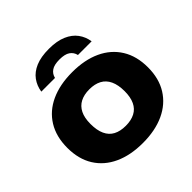

<svg xmlns="http://www.w3.org/2000/svg" viewBox="-203 -983 1171 1171"><g transform="rotate(-45 382.0 -398.0)"><path d="M382 8Q275.5 8 197.5 -28Q119.5 -64 77 -132.2Q34.5 -200.5 34.5 -297Q34.5 -394 76.8 -462.5Q119 -531 197 -567Q275 -603 382 -603Q489 -603 567 -566.8Q645 -530.5 687.5 -462Q730 -393.5 730 -297Q730 -201 687.5 -132.8Q645 -64.5 566.8 -28.2Q488.5 8 382 8ZM382 -140Q429 -140 461.5 -157Q494 -174 510.2 -208.5Q526.5 -243 526.5 -294.5Q526.5 -348.5 509.8 -384.5Q493 -420.5 460.5 -437.8Q428 -455 382 -455Q336 -455 303.8 -438.2Q271.5 -421.5 254.5 -387.2Q237.5 -353 237.5 -300.5Q237.5 -245.5 254 -209.8Q270.5 -174 302.8 -157Q335 -140 382 -140ZM165 -652Q171.5 -696 196.5 -730.5Q221.5 -765 267.2 -784.5Q313 -804 382 -804Q450.5 -804 496.2 -784.2Q542 -764.5 567.2 -730.2Q592.5 -696 599 -652H481Q474.5 -680.5 451.2 -696.5Q428 -712.5 382 -712.5Q336 -712.5 312.8 -696.5Q289.5 -680.5 283 -652Z"/></g></svg>

Font: Encode Sans SC SemiExpanded ExtraBold
Style: Regular
Weight: 800
Width: 6
Designer: Multiple Designers
Foundry: Impallari Type
Version: Version 3.002